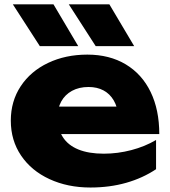

<svg xmlns="http://www.w3.org/2000/svg" viewBox="-20 -837 776 874"><path d="M29.2 -287.9Q29.2 -376.2 74.3 -444.5Q119.4 -512.8 198.9 -550.6Q278.4 -588.4 377.6 -588.4Q478.4 -588.4 552.5 -544Q626.5 -499.5 665.8 -418.1Q705.1 -336.8 705.1 -226.6H200.1V-351.6H586.2L519.3 -308.1Q515 -350.5 497.6 -380.1Q480.3 -409.7 451.4 -425.3Q422.4 -441 383 -441Q339.7 -441 307.7 -423.5Q275.8 -406 258.8 -375.1Q241.8 -344.1 241.8 -304.3Q241.8 -251.1 265.6 -213.5Q289.3 -176 336.5 -156.7Q383.6 -137.4 452.4 -137.4Q515.8 -137.4 577.8 -153.7Q639.7 -169.9 690.4 -199.8V-66.8Q629.6 -26.2 554.3 -4.8Q479 16.6 391.6 16.6Q288.1 16.6 205.4 -21.6Q122.7 -59.7 76 -128.8Q29.2 -197.9 29.2 -287.9ZM590.8 -627H415.6L293.2 -817.2H477.9ZM336.1 -627H161.3L38.5 -817.2H223.5Z"/></svg>

Font: Unbounded Variable
Style: Regular
Weight: 400
Designer: Luke Prowse, Jean-Baptiste Morizot, Fátima Lázaro, Florian Runge
Foundry: NaN
Version: Version 1.600;FEAKit 1.0